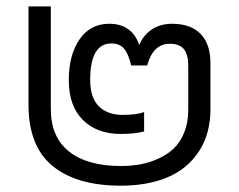

<svg xmlns="http://www.w3.org/2000/svg" viewBox="-20 -570 753 605"><path d="M360.8 15.1Q221.7 15.1 145.8 -46.9Q69.8 -108.9 69.8 -240.2V-549.8H140.1V-227.1Q140.1 -137.7 197.8 -92.3Q255.4 -46.9 360.8 -46.9Q391.6 -46.9 419.9 -51.8Q448.2 -56.6 476.8 -69.1Q505.4 -81.5 526.4 -101.1Q547.4 -120.6 560.3 -152.1Q573.2 -183.6 573.2 -224.1V-362.8Q573.2 -398.4 559.3 -415.3Q545.4 -432.1 515.1 -432.1Q462.4 -432.1 443.8 -363.8H393.1Q385.3 -399.4 371.3 -416.3Q357.4 -433.1 331.1 -433.1Q264.2 -433.1 264.2 -317.9Q264.2 -262.2 291.5 -235.1Q318.8 -208 366.2 -208Q409.7 -208 434.1 -216.8V-155.8Q403.3 -147.9 360.8 -147.9Q285.6 -147.9 241.2 -191.9Q196.8 -235.8 196.8 -317.9Q196.8 -396.5 230.5 -445.8Q264.2 -495.1 324.2 -495.1Q395.5 -495.1 418.9 -428.2Q431.2 -459 458.3 -477.1Q485.4 -495.1 522 -495.1Q581.1 -495.1 612.1 -463.1Q643.1 -431.2 643.1 -371.1V-226.1Q643.1 -147.5 606.4 -92.3Q569.8 -37.1 507.3 -11Q444.8 15.1 360.8 15.1Z"/></svg>

Font: Prompt Light
Style: Regular
Weight: 300
Designer: Katatrad Team
Foundry: CadsonDemak
Version: Version 1.000;PS 001.000;hotconv 1.0.88;makeotf.lib2.5.64775